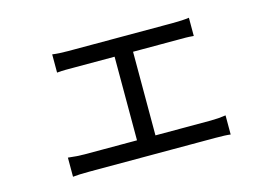

<svg xmlns="http://www.w3.org/2000/svg" viewBox="-75 -662 1151 814"><g transform="rotate(-15 500.0 -255.0)"><path d="M273 -513H733Q776 -513 804 -517V-437Q782 -439 769 -439H733H273H241Q226 -439 204 -437V-517Q232 -513 273 -513ZM457 -472H538V-30H457ZM227 -72H780Q814 -72 847 -77V7Q827 4 780 4H227Q180 4 155 7V-77Q195 -72 227 -72Z"/></g></svg>

Font: Merged Yaku Han JP
Style: Regular
Weight: 400
Designer: Ryoko NISHIZUKA 西塚涼子 (kana, bopomofo & ideographs); Paul D. Hunt (Latin, Greek & Cyrillic); Sandoll Communications 산돌커뮤니
Foundry: Adobe
Version: Version 2.004